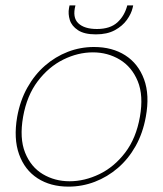

<svg xmlns="http://www.w3.org/2000/svg" viewBox="-20 -683 608 715"><path d="M235 12Q168 12 120 -19Q72 -50 51 -108.5Q30 -167 44 -248Q55 -309 82 -357Q109 -405 147.5 -438.5Q186 -472 232.5 -490Q279 -508 330 -508Q398 -508 446.5 -477Q495 -446 516.5 -387.5Q538 -329 523 -248Q512 -187 485 -139Q458 -91 419 -57.5Q380 -24 333 -6Q286 12 235 12ZM239 -8Q295 -8 350 -34.5Q405 -61 446 -114.5Q487 -168 501 -248Q515 -327 493 -380.5Q471 -434 426 -461Q381 -488 326 -488Q270 -488 215.5 -461Q161 -434 120.5 -380.5Q80 -327 66 -248Q52 -168 73.5 -114.5Q95 -61 139.5 -34.5Q184 -8 239 -8ZM337 -555Q294 -555 270.5 -570.5Q247 -586 240 -608.5Q233 -631 237 -653L239 -663H261Q249 -618 271.5 -596.5Q294 -575 341 -575Q390 -575 417 -599.5Q444 -624 454 -663H476L474 -654Q469 -632 452.5 -609Q436 -586 407.5 -570.5Q379 -555 337 -555Z"/></svg>

Font: DM Sans 24pt Thin
Style: Italic
Weight: 250
Italic angle: -10°
Designer: Colophon Foundry, Jonny Pinhorn
Foundry: Colophon Foundry
Version: Version 4.004;gftools[0.9.30]